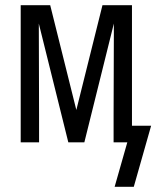

<svg xmlns="http://www.w3.org/2000/svg" viewBox="-20 -550 604 742"><path d="M497 172H423L472 0H419V-106Q419 -185 419.5 -264.5Q420 -344 420 -424V-459L306 0H244L130 -459Q130 -371 130.5 -282.5Q131 -194 131 -106V0H60V-530H174L275 -125L376 -530H490V-64H564Z"/></svg>

Font: Lode Term
Style: Regular
Weight: 400
Monospace: yes
Designer: Belleve Invis
Foundry: Belleve Invis
Version: Version 29.2.0